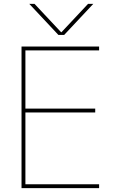

<svg xmlns="http://www.w3.org/2000/svg" viewBox="-20 -970 612 990"><path d="M131 -950H158L295 -804H297L434 -950H461L311 -790H281ZM111 -390V-20H491V0H91V-730H491V-710H111V-410H471V-390Z"/></svg>

Font: Mplus 1p Thin
Style: Regular
Weight: 250
Version: Version 1.061